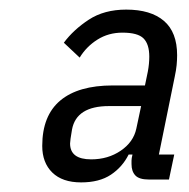

<svg xmlns="http://www.w3.org/2000/svg" viewBox="-20 -724 393 400"><path d="M332 -350H290Q270 -350 262 -358.5Q254 -367 254 -382Q254 -385 254 -389.5Q254 -394 256 -402H248Q235 -376 211 -360Q187 -344 149 -344Q110 -344 89 -364.5Q68 -385 68 -420Q68 -483 105.5 -514.5Q143 -546 215 -546H282L288 -575Q291 -591 291 -606Q291 -632 279 -644Q267 -656 235 -656Q206 -656 183 -641.5Q160 -627 146 -604L113 -635Q133 -662 165 -683Q197 -704 243 -704Q294 -704 321.5 -680.5Q349 -657 349 -609Q349 -599 348 -588.5Q347 -578 344 -564L311 -402H343ZM207 -503Q139 -503 130 -454Q126 -431 126 -425Q126 -392 170 -392Q205 -392 231.5 -410Q258 -428 264 -456L274 -503Z"/></svg>

Font: IBM Plex Sans Cond
Style: Italic
Weight: 400
Width: 3
Italic angle: -11°
Designer: Mike Abbink, Paul van der Laan, Pieter van Rosmalen
Foundry: Bold Monday
Version: Version 1.3